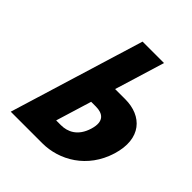

<svg xmlns="http://www.w3.org/2000/svg" viewBox="-195 -824 943 943"><g transform="rotate(45 276.5 -352.5)"><path d="M34.9 -1.9 249.3 -703.1H398.3L318.8 -443H388.8C506.3 -443 584.5 -362.3 540.3 -217.8C495.8 -72.4 371.4 -1.9 253.9 -1.9ZM279.8 -315.5 222.9 -129.4H255.7C301.6 -129.4 351.4 -150.6 373.5 -222.9C395.4 -294.3 358.5 -315.5 312.6 -315.5Z"/></g></svg>

Font: Hussar
Style: BdSuprConOblThree
Weight: 700
Foundry: Cannot Into Space Fonts
Version: Version 2.00